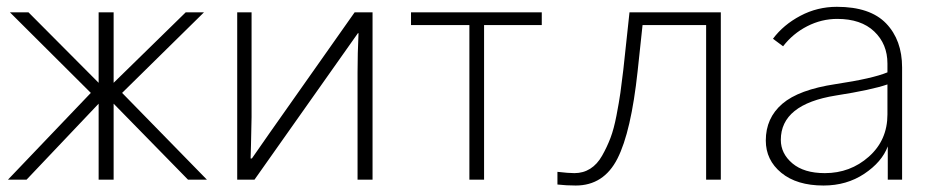

<svg xmlns="http://www.w3.org/2000/svg" viewBox="-20 -538 2803 575"><path d="M3.9 0 252 -259.8 9.8 -501H65.4L275.4 -290V-501H320.3V-290L536.1 -501H590.8L345.7 -259.8L599.6 0H543L320.3 -227.5V0H275.4V-227.5L59.6 0Z M690.4 0V-501H733.4V-187.5Q731.4 -81.1 730.5 -63.5H734.4L788.1 -140.6L1042 -501H1095.7V0H1050.8V-321.3Q1050.8 -377.9 1053.7 -438.5H1051.8L1004.9 -372.1L742.2 0Z M1210.9 -462.9V-501H1602.5V-462.9H1429.7V0H1385.7V-462.9Z M1649.4 -23.4Q1682.6 -19.5 1700.2 -19.5Q1726.6 -19.5 1747.6 -32.7Q1768.6 -45.9 1783.2 -71.8Q1797.9 -97.7 1808.1 -124.5Q1818.4 -151.4 1826.2 -191.9Q1834 -232.4 1837.9 -259.8Q1841.8 -287.1 1846.7 -329.1L1865.2 -501H2138.7V0H2094.7V-462.9H1904.3L1889.6 -325.2Q1870.1 -143.6 1829.1 -63Q1788.1 17.6 1704.1 17.6Q1675.8 17.6 1649.4 14.6Z M2318.4 -119.1Q2318.4 -78.1 2353 -48.8Q2387.7 -19.5 2450.2 -19.5Q2526.4 -19.5 2582 -68.8Q2637.7 -118.2 2637.7 -195.3V-285.2Q2589.8 -268.6 2483.4 -252Q2318.4 -225.6 2318.4 -119.1ZM2273.4 -117.2Q2273.4 -184.6 2322.8 -227.1Q2372.1 -269.5 2482.4 -286.1Q2592.8 -302.7 2637.7 -321.3V-347.7Q2637.7 -406.2 2598.1 -443.8Q2558.6 -481.4 2487.3 -481.4Q2440.4 -481.4 2397.5 -459.5Q2354.5 -437.5 2325.2 -399.4L2294.9 -421.9Q2326.2 -463.9 2377 -490.7Q2427.7 -517.6 2486.3 -517.6Q2585.9 -517.6 2633.8 -467.8Q2681.6 -418 2681.6 -335.9V0H2638.7V-99.6Q2621.1 -52.7 2568.4 -17.6Q2515.6 17.6 2446.3 17.6Q2366.2 17.6 2319.8 -20.5Q2273.4 -58.6 2273.4 -117.2Z"/></svg>

Font: Gothic A1 ExtraLight
Style: Regular
Weight: 275
Designer: HanYang I&C Co.,Ltd.
Foundry: HanYang I&C Co.,Ltd.
Version: Version 2.50